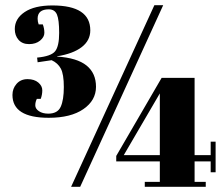

<svg xmlns="http://www.w3.org/2000/svg" viewBox="-20 -720 860 740"><path d="M254 0 575 -700H609L289 0ZM538 0V-19H596V-98H428V-119L603 -420H730V-122H792V-174H811V-56H792V-98H730V-19H773V0ZM457 -122H596V-360ZM182 -699Q328 -699 328 -603Q328 -564 295 -538.5Q262 -513 200 -503V-502Q277 -497 313.5 -467.5Q350 -438 350 -385.5Q350 -333 301.5 -299.5Q253 -266 168 -266Q28 -266 28 -354Q28 -379 44 -397Q60 -415 86 -415Q112 -415 127.5 -402Q143 -389 143 -372Q143 -355 137 -339H122Q116 -327 116 -314Q116 -301 130 -291.5Q144 -282 166 -282Q202 -282 214 -308.5Q226 -335 226 -384.5Q226 -434 214.5 -455.5Q203 -477 179 -488Q162 -485 125 -480L123 -498Q177 -503 192.5 -522.5Q208 -542 208 -593Q208 -644 199.5 -664Q191 -684 168 -684Q125 -684 125 -648Q125 -637 129 -626H145Q151 -610 151 -593.5Q151 -577 134.5 -563.5Q118 -550 92 -550Q66 -550 51.5 -566.5Q37 -583 37 -608Q37 -648 75 -673.5Q113 -699 182 -699Z"/></svg>

Font: Abril Fatface
Style: Regular
Weight: 400
Designer: Veronika Burian, Jos Scaglione
Foundry: TypeTogether
Version: Version 1.001